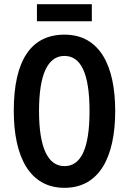

<svg xmlns="http://www.w3.org/2000/svg" viewBox="-20 -890 617 920"><path d="M420 -870H157V-788H420ZM532 -358C532 -577 457 -724 289 -724C129 -724 46 -601 46 -359C46 -142 120 10 289 10C457 10 532 -139 532 -358ZM167 -358C167 -532 208 -622 289 -622C369 -622 409 -535 409 -358C409 -180 369 -94 289 -94C209 -94 167 -183 167 -358Z"/></svg>

Font: Noto Sans Devanagari ExtraCondensed SemiBold
Style: Regular
Weight: 600
Width: 2
Designer: Jelle Bosma - Monotype Design Team
Foundry: Monotype Imaging Inc.
Version: Version 2.004